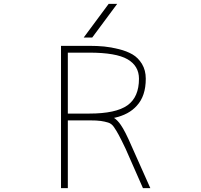

<svg xmlns="http://www.w3.org/2000/svg" viewBox="-20 -969 1040 991"><path d="M330.1 -382.8H440.4Q578.1 -382.8 637.7 -425.3Q697.3 -467.8 697.3 -562.5Q697.3 -628.9 638.2 -663.1Q579.1 -697.3 440.4 -697.3H330.1ZM456.1 -775.4H412.1L541 -949.2H585ZM568.4 -360.4Q586.9 -348.6 603.5 -324.2Q626 -292 659.2 -214.8L755.9 2H717.8L627.9 -202.1Q605.5 -249 592.8 -272.5Q580.1 -295.9 567.9 -313.5Q555.7 -331.1 538.1 -336.4Q520.5 -341.8 500.5 -344.7Q480.5 -347.7 440.4 -347.7H330.1V2H294.9V-732.4H440.4Q482.4 -732.4 517.6 -729Q552.7 -725.6 593.8 -715.3Q634.8 -705.1 664.1 -688Q693.4 -670.9 712.9 -638.7Q732.4 -606.4 732.4 -562.5Q732.4 -473.6 686.5 -423.8Q645.5 -377 568.4 -360.4Z"/></svg>

Font: Gen Shin Gothic Monospace ExtraLight
Style: Regular
Weight: 200
Designer: [Source Han Sans]
Ryoko NISHIZUKA  (kana & ideographs); Paul D. Hunt (Latin, Greek & Cyrillic); Wenlong ZHANG  (bopomofo
Version: Version 1.002.20150607